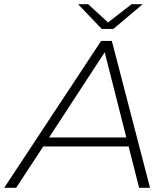

<svg xmlns="http://www.w3.org/2000/svg" viewBox="-67 -895 792 915"><path d="M-47 0 415 -700H466L648 0H596L546 -197H139L10 0ZM535 -240 432 -646 167 -240ZM418 -757 305 -875H353L448 -788L560 -875H613L473 -757Z"/></svg>

Font: Montserrat Thin Light
Style: Italic
Weight: 300
Italic angle: -11.3°
Version: Version 9.000